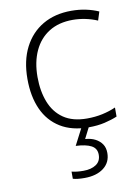

<svg xmlns="http://www.w3.org/2000/svg" viewBox="-87 -599 650 898"><g transform="rotate(-10 237.5 -150.5)"><path d="M301 10Q222 10 167.5 -23.5Q113 -57 85.5 -118Q58 -179 58 -262Q58 -349 90 -411.5Q122 -474 179.5 -507.5Q237 -541 315 -541Q352 -541 384.5 -534Q417 -527 444 -515L431 -474Q403 -486 373 -492Q343 -498 314 -498Q248 -498 201.5 -469Q155 -440 130.5 -387Q106 -334 106 -263Q106 -196 126.5 -143.5Q147 -91 190 -61.5Q233 -32 301 -32Q340 -32 374.5 -39.5Q409 -47 438 -60V-17Q412 -6 378 2Q344 10 301 10ZM366 143Q366 188 332 214Q298 240 241 240Q223 240 209.5 238.5Q196 237 186 234V200Q198 203 211.5 204.5Q225 206 242 206Q279 206 302 190.5Q325 175 325 144Q325 114 299.5 100.5Q274 87 226 85L270 0H306L275 61Q303 63 323 73.5Q343 84 354.5 101Q366 118 366 143Z"/></g></svg>

Font: Noto Sans Oriya ExtraLight
Style: Regular
Weight: 250
Version: Version 2.003